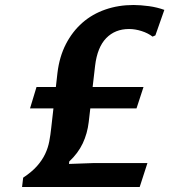

<svg xmlns="http://www.w3.org/2000/svg" viewBox="-20 -745 723 765"><path d="M202.6 -398.4 209 -455.1Q216.8 -519.5 242.7 -569.6Q268.6 -619.6 308.1 -654.3Q347.7 -689 399.7 -707Q451.7 -725.1 512.2 -725.1Q525.4 -725.1 541.3 -723.9Q557.1 -722.7 573.5 -720.5Q589.8 -718.3 605.7 -714.4Q621.6 -710.4 634.8 -705.6L599.1 -604L587.9 -599.1Q569.3 -613.3 543.9 -621.3Q518.6 -629.4 494.1 -629.4Q438.5 -629.4 403.1 -593Q367.7 -556.6 358.9 -482.9L349.1 -398.4H551.8L523.9 -313H339.8L333.5 -258.8Q328.1 -212.9 309.6 -173.6Q291 -134.3 255.9 -101.6L254.9 -91.8L350.6 -95.2H567.4L536.6 0H67.9L72.3 -37.1Q106.4 -59.6 127.2 -83Q147.9 -106.4 159.7 -131.1Q171.4 -155.8 176.3 -181.6Q181.2 -207.5 184.1 -235.4L192.9 -313H99.6L125.5 -398.4Z"/></svg>

Font: Proza Libre
Style: SemiBold Italic
Weight: 600
Designer: Jasper de Waard
Foundry: Jasper de Waard
Version: Version 1.000; ttfautohint (v1.4.1.8-43bc)